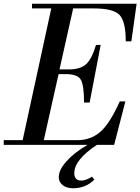

<svg xmlns="http://www.w3.org/2000/svg" viewBox="-57 -774 750 1026"><path d="M334 232Q299 232 278 215.5Q257 199 257 172Q257 134 298.5 87.5Q340 41 411 0H-37V-25H64L217 -729H114V-754H673L645 -553H615Q615 -659 582 -694Q549 -729 444 -729H334L261 -403H310Q371 -403 402 -430Q433 -457 456 -534H481L422 -226H392Q392 -321 374 -349.5Q356 -378 294 -378H256L177 -25H356Q427 -25 478 -68.5Q529 -112 583 -232H613L553 0H461Q340 80 340 151Q340 191 378 191Q401 191 435 170L447 186Q401 232 334 232Z"/></svg>

Font: Libre Bodoni
Style: Italic
Weight: 400
Italic angle: -13°
Designer: Pablo Impallari, Rodrigo Fuenzalida
Foundry: Pablo Impallari, Rodrigo Fuenzalida
Version: Version 1.001